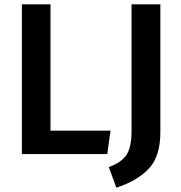

<svg xmlns="http://www.w3.org/2000/svg" viewBox="-20 -711 837 886"><path d="M475 0H81V-691H213V-108H490ZM517 155 482 60Q542 38 564.5 2.5Q587 -33 587 -106V-691H720V-101Q720 10 667.5 66.5Q615 123 517 155Z"/></svg>

Font: Trujillo Medium
Style: Regular
Weight: 500
Designer: Fira Sans original fonts by bBox Type GmbH, Carrois Corporate GbR, & Edenspiekermann AG / Changes by Cristiano Sobral
Foundry: Fira Sans original fonts by bBox Type GmbH, Carrois Corporate GbR, & Edenspiekermann AG / Changes by Cristiano Sobral
Version: Version 4.301;October 17, 2021;FontCreator 14.0.0.2814 64-bi